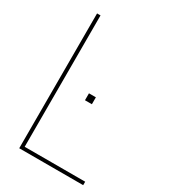

<svg xmlns="http://www.w3.org/2000/svg" viewBox="-191 -871 846 962"><g transform="rotate(30 232.0 -390.0)"><path d="M285 -373H245V-413H285ZM450 0H80V-780H100V-20H450Z"/></g></svg>

Font: Tanohe Sans Thin
Style: Regular
Weight: 100
Designer: Village Type and Design LLC & Cristiano Sobral
Foundry: Cooper Hewitt Smithsonian Design Museum
Version: Version 1.00;September 29, 2021;FontCreator 13.0.0.2655 64-b